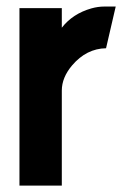

<svg xmlns="http://www.w3.org/2000/svg" viewBox="-20 -582 393 602"><path d="M41 0V-556.6H173.8V-495.1Q208 -539.1 266.6 -555.7Q287.1 -561.5 307.6 -561.5H342.8L312.5 -430.7Q251 -429.7 206.1 -377Q173.8 -338.9 173.8 -297.9V0Z"/></svg>

Font: Post No Bills Colombo
Style: ExtraBold
Weight: 900
Designer: Kosala Senevirathne, Siva Puranthara, Lasantha Premarathna, Tharique Azeez
Foundry: Mooniak
Version: Version 1.220 ; ttfautohint (v1.5)